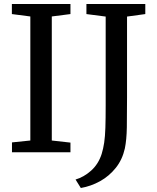

<svg xmlns="http://www.w3.org/2000/svg" viewBox="-20 -763 785 962"><path d="M132 -59V-680.5L39.5 -692.5V-743H333V-692.5L239.5 -680.5V-59L333 -48.5V0H40V-49.5ZM358.5 136.5Q400 124.5 436.5 92Q473 59.5 489.5 8Q497.5 -18 502 -48.2Q506.5 -78.5 508 -122.8Q509.5 -167 509.5 -235.5V-680L413 -692.5V-743H708V-692.5L616.5 -680V-275Q616.5 -188.5 615.5 -125.5Q614.5 -62.5 605.5 -19Q593 37 560 78.2Q527 119.5 481.5 144.8Q436 170 385 179Z"/></svg>

Font: Merriweather
Style: Regular
Weight: 400
Designer: Eben Sorkin
Foundry: Eben Sorkin
Version: Version 2.100; ttfautohint (v1.7.19-72a1) -l 8 -r 50 -G 200 